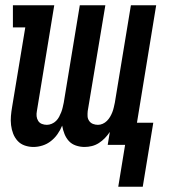

<svg xmlns="http://www.w3.org/2000/svg" viewBox="-20 -550 640 729"><path d="M522 159H429L455 0H389L397 -49Q389 -37 378.5 -26Q368 -15 355.5 -7Q343 1 329 4.5Q315 8 301 8Q301 8 301 8Q301 8 301 8Q284 8 268 2.5Q252 -3 241.5 -14.5Q231 -26 225 -41Q219 -56 216 -73Q209 -56 198.5 -41Q188 -26 173.5 -14.5Q159 -3 141.5 2.5Q124 8 107 8Q107 8 107 8Q107 8 107 8Q90 8 74 2.5Q58 -3 47 -15Q36 -27 30 -42.5Q24 -58 22 -75Q20 -92 21.5 -109.5Q23 -127 26 -144L76 -446H29V-530H186L120 -128Q118 -118 119 -108.5Q120 -99 125 -91Q130 -83 139 -79.5Q148 -76 158 -76Q167 -76 176.5 -80Q186 -84 193 -91Q200 -98 204.5 -106.5Q209 -115 212.5 -124Q216 -133 218 -142Q220 -151 222 -160L283 -530H380L313 -128Q312 -118 312.5 -108.5Q313 -99 318.5 -91Q324 -83 333 -79.5Q342 -76 352 -76Q361 -76 370 -80Q379 -84 386 -91Q393 -98 398 -106.5Q403 -115 406.5 -124Q410 -133 412 -142Q414 -151 416 -160L477 -530H573L500 -84H562Z"/></svg>

Font: Iosevka Curly Slab MdEx
Style: Italic
Weight: 500
Width: 7
Italic angle: -9°
Monospace: yes
Designer: Belleve Invis
Foundry: Belleve Invis
Version: Version 11.0.0; ttfautohint (v1.8.3)